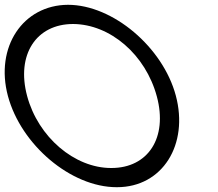

<svg xmlns="http://www.w3.org/2000/svg" viewBox="-71 -760 908 800"><path d="M-38 -360C16.7 -156 224.9 20 414.9 20C415.4 20 415.9 20 416.5 20C606.8 20 716.1 -158.2 661.5 -361.9C607.6 -563.1 399.6 -740 212.2 -740C24.5 -739 -92.6 -564 -38 -360ZM42 -360C-4.1 -532 79.7 -660 233.7 -660C388.2 -659 535.9 -532.2 582.6 -357.8C628.7 -185.9 545.8 -60 393.4 -60C392.8 -60 392.2 -60 391.7 -60C239.5 -60 87.9 -188.7 42 -360Z"/></svg>

Font: Nordica Advanced
Style: RegularLObl
Weight: 300
Version: Version 1.07